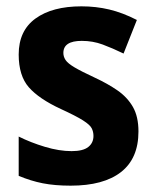

<svg xmlns="http://www.w3.org/2000/svg" viewBox="-20 -669 490 606"><path d="M417 -254Q417 -169 362 -126Q307 -83 203 -83Q153 -83 115 -90.5Q77 -98 39 -114V-238Q77 -219 122 -205.5Q167 -192 206 -192Q242 -192 258.5 -205Q275 -218 275 -240Q275 -253 269.5 -264Q264 -275 242 -289Q220 -303 172 -325Q103 -357 71 -393.5Q39 -430 39 -497Q39 -572 92 -610.5Q145 -649 237 -649Q283 -649 325 -639Q367 -629 412 -606L370 -500Q335 -517 304 -528.5Q273 -540 238 -540Q180 -540 180 -502Q180 -490 187 -479.5Q194 -469 215 -456.5Q236 -444 279 -424Q320 -405 351 -383.5Q382 -362 399.5 -331.5Q417 -301 417 -254Z"/></svg>

Font: Noto Sans Telugu UI SemiCondensed
Style: Bold
Weight: 700
Width: 4
Designer: Jelle Bosma - Monotype Design Team
Foundry: Monotype Imaging Inc.
Version: Version 2.005; ttfautohint (v1.8.4.7-5d5b)